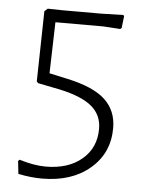

<svg xmlns="http://www.w3.org/2000/svg" viewBox="-47 -535 505 673"><g transform="rotate(5 205.5 -199.0)"><path d="M360 -497 363 -493 358 -451 353 -447 295 -451H125L120 -271L184 -257Q277 -237 318 -198.5Q359 -160 359 -99Q359 -11 294.5 44Q230 99 126 99Q86 99 42 90L37 45L42 40Q93 56 135 56Q214 56 262 15.5Q310 -25 310 -92Q310 -140 275 -170Q240 -200 163 -217L83 -233L78 -239L83 -486L94 -496L145 -495H281Z"/></g></svg>

Font: Alegreya Sans SC Light
Style: Regular
Weight: 300
Designer: Juan Pablo del Peral
Foundry: Huerta Tipografica
Version: Version 2.007